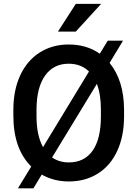

<svg xmlns="http://www.w3.org/2000/svg" viewBox="-20 -958 729 1024"><path d="M51.3 0ZM641.6 -336.9Q641.6 -232.4 605.5 -153.6Q569.3 -74.7 502.2 -32.5Q435.1 9.8 347.2 9.8Q267.1 9.8 202.6 -26.9L158.2 46.4H75.7L146.5 -69.8Q51.3 -165 51.3 -340.3V-373Q51.3 -477.1 87.9 -556.2Q124.5 -635.3 191.9 -678Q259.3 -720.7 346.2 -720.7Q442.4 -720.7 512.2 -671.4L554.7 -741.2H636.2L564.5 -622.6Q641.1 -528.3 641.6 -373.5ZM174.8 -336.9Q174.8 -235.8 209.5 -173.3L454.6 -576.7Q412.1 -618.2 346.2 -618.2Q266.1 -618.2 220.9 -555.4Q175.8 -492.7 174.8 -377.9ZM518.1 -374Q518.1 -455.1 496.6 -510.7L257.8 -118.2Q295.9 -91.8 347.2 -91.8Q429.7 -91.8 473.9 -154.3Q518.1 -216.8 518.1 -336.9ZM384.3 -937.5H519.5L384.3 -789.6H289.1Z"/></svg>

Font: Roboto Medium
Style: Regular
Weight: 500
Designer: Google
Version: Version 2.134; 2016; ttfautohint (v1.6)